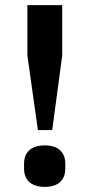

<svg xmlns="http://www.w3.org/2000/svg" viewBox="-20 -718 349 750"><path d="M184 -210 223 -501V-698H87V-501L128 -210ZM155 12C211 12 235 -18 235 -59V-79C235 -120 211 -150 155 -150C98 -150 74 -120 74 -79V-59C74 -18 98 12 155 12Z"/></svg>

Font: IBM Plex Thai SemiBold
Style: Regular
Weight: 600
Designer: Mike Abbink, Paul van der Laan, Pieter van Rosmalen, Ben Mitchell, Mark Frömberg
Foundry: Bold Monday
Version: Version 1.0